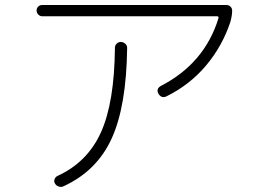

<svg xmlns="http://www.w3.org/2000/svg" viewBox="-20 -727 1040 766"><path d="M148.4 -662.1Q139.6 -662.1 132.8 -668.9Q126 -675.8 126 -685.1Q126 -694.3 132.3 -700.7Q138.7 -707 148.4 -707H883.8Q892.6 -707 899.4 -700.7Q906.2 -694.3 906.2 -684.6Q906.2 -666 899.4 -640.6Q867.2 -543 802.2 -465.8Q737.3 -388.7 644.5 -342.8Q625 -333 612.3 -352.5Q601.6 -372.1 621.1 -383.8Q795.9 -473.6 851.6 -654.3Q853.5 -662.1 845.7 -662.1ZM438.5 -536.1Q438.5 -545.9 445.3 -552.7Q452.1 -559.6 461.9 -559.6Q471.7 -559.6 479.5 -552.7Q487.3 -545.9 487.3 -536.1Q484.4 -301.8 424.8 -172.9Q365.2 -43.9 232.4 16.6Q223.6 20.5 213.9 17.1Q204.1 13.7 199.2 4.9Q194.3 -2.9 197.8 -12.2Q201.2 -21.5 210 -25.4Q329.1 -80.1 382.8 -199.2Q436.5 -318.4 438.5 -536.1Z"/></svg>

Font: Rounded-X Mgen+ 1m light
Style: Regular
Weight: 200
Designer: [Source Han Sans]
Ryoko NISHIZUKA  (kana & ideographs); Paul D. Hunt (Latin, Greek & Cyrillic); Wenlong ZHANG  (bopomofo
Version: Version 1.059.20150602